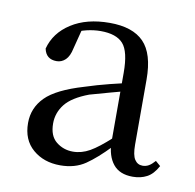

<svg xmlns="http://www.w3.org/2000/svg" viewBox="-52 -867 474 466"><g transform="rotate(10 185.5 -633.5)"><path d="M302.4 -455.7Q270.1 -455.7 254.2 -475.5Q238.2 -495.3 237.4 -529.5V-530.7V-700.2Q237.4 -752.6 220.6 -771.5Q203.8 -790.4 165.1 -790.4Q148.3 -790.4 130.5 -786.2Q112.7 -782 89.5 -770.6L120.8 -791L107.1 -737.6Q103.1 -718 93.8 -709Q84.4 -699.9 71.9 -699.9Q45.8 -699.9 40.6 -725.4Q51.1 -765.5 88.9 -789.6Q126.6 -813.8 183.3 -813.8Q240.2 -813.8 267.5 -785.6Q294.9 -757.5 294.9 -693.6V-533.2Q294.9 -507.5 302 -496.9Q309 -486.2 321.4 -486.2Q329.6 -486.2 336.5 -490.1Q343.4 -494 351.6 -503.3L363.8 -492.7Q352.4 -471.6 337.2 -463.7Q322.1 -455.7 302.4 -455.7ZM124.4 -452.4Q83.8 -452.4 56.9 -475.5Q29.9 -498.6 29.9 -540.4Q29.9 -577.5 56.3 -604.1Q82.6 -630.7 149.2 -650.3Q178.6 -659.9 209.3 -667.6Q240 -675.3 266.5 -681.3V-661.7Q240.8 -654.7 213.1 -647.3Q185.5 -639.9 164.1 -633.6Q123.2 -618.2 106.6 -597.1Q90 -575.9 90 -549.8Q90 -519 107.7 -504.8Q125.5 -490.5 148.9 -490.5Q170.2 -490.5 190.3 -501.9Q210.5 -513.4 240 -540.5L256 -534.1L242.4 -519.5Q211.6 -487.2 186.1 -469.8Q160.5 -452.4 124.4 -452.4Z"/></g></svg>

Font: Noto Serif TC
Style: Regular
Weight: 200
Designer: Ryoko NISHIZUKA 西塚涼子 (kana & ideographs); Frank Grießhammer (Latin, Greek & Cyrillic); Wenlong ZHANG 张文龙 (bopomofo); San
Foundry: Adobe
Version: Version 2.001;hotconv 1.1.0;makeotfexe 2.6.0